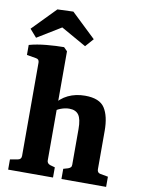

<svg xmlns="http://www.w3.org/2000/svg" viewBox="-92 -902 717 965"><g transform="rotate(10 266.5 -419.5)"><path d="M18 0V-52L57 -59Q75 -62 75 -80V-556Q75 -574 58 -576L11 -584V-635Q50 -646 99.5 -650.5Q149 -655 188 -655L206 -637V-80Q206 -65 222 -59L247 -52V0ZM290 0V-52L314 -59Q322 -62 326.5 -66.5Q331 -71 331 -80V-262Q331 -313 316 -334Q301 -355 268 -355Q247 -355 224.5 -346.5Q202 -338 183 -321V-358Q210 -396 248.5 -414.5Q287 -433 335 -433Q409 -433 435.5 -392Q462 -351 462 -276V-80Q462 -62 479 -59L518 -52V0ZM6 -717 122 -836 203 -839 328 -720 291 -678 162 -751 41 -677Z"/></g></svg>

Font: Rasa
Style: Bold
Weight: 700
Designer: Anna Giedrys (Yrsa+Rasa design), David Brezina (Yrsa art-direction, Rasa art-direction, design)
Foundry: Rosetta Type Foundry
Version: Version 2.004